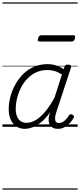

<svg xmlns="http://www.w3.org/2000/svg" viewBox="-20 -1050 663 1590"><path d="M187 17Q145 17 115 -3Q85 -23 68.5 -59.5Q52 -96 52 -146Q52 -191 64.5 -242.5Q77 -294 103 -343Q129 -392 167.5 -432Q206 -472 258 -495.5Q310 -519 376 -519Q409 -519 444 -508Q479 -497 507 -477L513 -495Q517 -507 523.5 -511Q530 -515 543 -515Q562 -515 566.5 -507.5Q571 -500 567 -488L443 -111Q436 -86 436 -68Q436 -50 444 -40.5Q452 -31 467 -31Q484 -31 499.5 -40Q515 -49 528 -63.5Q541 -78 550 -93Q555 -100 562.5 -103.5Q570 -107 580 -100Q592 -94 592.5 -86Q593 -78 588 -71Q577 -51 558.5 -31Q540 -11 515.5 3Q491 17 460 17Q438 17 422 10Q406 3 396.5 -10Q387 -23 384 -41Q381 -59 384 -81Q387 -91 389.5 -100.5Q392 -110 395 -119Q357 -67 319.5 -37Q282 -7 248 5Q214 17 187 17ZM110 -150Q110 -115 120 -88.5Q130 -62 150 -47.5Q170 -33 202 -33Q237 -33 275.5 -55.5Q314 -78 353.5 -124.5Q393 -171 432 -243L493 -433Q458 -455 429 -462.5Q400 -470 372 -470Q318 -470 275.5 -449Q233 -428 202 -394Q171 -360 150.5 -317.5Q130 -275 120 -231.5Q110 -188 110 -150ZM309 -706Q296 -706 293.5 -712.5Q291 -719 295 -731Q298 -744 304.5 -751Q311 -758 322 -758H587Q599 -758 601.5 -751Q604 -744 600 -731Q597 -718 590.5 -712Q584 -706 572 -706ZM0 510H623V520H0ZM0 -20H623V0H0ZM0 -505H623V-500H0ZM0 -1030H623V-1020H0Z"/></svg>

Font: Playwrite CO Guides
Style: Regular
Weight: 400
Designer: Veronika Burian, José Scaglione
Foundry: TypeTogether
Version: Version 1.003